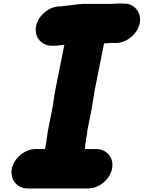

<svg xmlns="http://www.w3.org/2000/svg" viewBox="-20 -819 812 1086"><path d="M136.7 247H479.7C540.2 247 601.9 195.9 613.9 135.5C626 75.1 584.8 24 524.2 24H461.2C461.7 18 461.8 11 461.4 3L464 -10C465.9 -19.3 467.1 -29 467.8 -39L468.2 -41C471.5 -54.3 473.4 -67.3 474 -80L498.3 -202C503.4 -227.2 505.8 -254.7 510.9 -280C512 -288.7 513.4 -297.7 515.3 -307L568.6 -574H572.6C582.6 -574 593.1 -574.7 604 -576H637C696.7 -576 758.3 -627.6 770.3 -687.5C782.2 -747.4 741.2 -799 681.5 -799H653.5C640.3 -799.7 627.5 -799 615.1 -797H450.1C411.9 -794.9 377.6 -788.3 340.7 -785L326.3 -783H318.3C257.8 -783 196.1 -731.9 184.1 -671.5C172 -611.1 213.3 -560 273.8 -560H281.8C304.8 -560 322.2 -563.9 344 -566L292.3 -307C285.2 -271.6 282.4 -237.6 275.3 -202L251.8 -84C249.4 -72 247.7 -60.3 246.8 -49C244.4 -37 242.7 -25.3 241.8 -14L237.4 8C236.5 12.7 235.7 18 235.2 24H181.2C120.7 24 59 75.1 46.9 135.5C34.9 195.9 76.1 247 136.7 247Z"/></svg>

Font: Smoothie
Style: BlkIt
Weight: 900
Foundry: Cannot Into Space Fonts
Version: Version 0.8